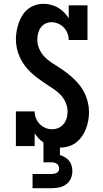

<svg xmlns="http://www.w3.org/2000/svg" viewBox="-20 -763 540 1003"><path d="M150 220V146H250Q257 146 263.5 144.5Q270 143 276 140Q282 137 285.5 131Q289 125 289 118Q289 111 286 104Q283 97 277.5 93Q272 89 264.5 87Q257 85 250 85H207V-19Q193 -28 181.5 -40.5Q170 -53 161 -67V0H63V-181H161Q161 -163 167.5 -146Q174 -129 186.5 -116Q199 -103 215.5 -95.5Q232 -88 250 -88H254Q271 -88 287 -95.5Q303 -103 313.5 -116.5Q324 -130 328.5 -146.5Q333 -163 333 -180Q333 -204 323 -227Q313 -250 296.5 -267.5Q280 -285 259.5 -298.5Q239 -312 218.5 -325.5Q198 -339 178.5 -353.5Q159 -368 141 -385Q123 -402 108.5 -421.5Q94 -441 84 -463Q74 -485 68.5 -509Q63 -533 63 -558Q63 -580 67 -601.5Q71 -623 78 -643.5Q85 -664 97 -683Q109 -702 126 -715.5Q143 -729 164 -736Q185 -743 207 -743Q227 -743 246.5 -738Q266 -733 283 -723Q300 -713 314 -699Q328 -685 339 -668V-735H437V-554H339Q339 -572 332.5 -589Q326 -606 313.5 -619Q301 -632 284 -639.5Q267 -647 249 -647Q232 -647 217 -639.5Q202 -632 192.5 -618.5Q183 -605 179 -588.5Q175 -572 175 -555Q175 -531 185 -508Q195 -485 211.5 -467.5Q228 -450 248.5 -436.5Q269 -423 289.5 -410Q310 -397 329.5 -382Q349 -367 366.5 -350.5Q384 -334 399 -314Q414 -294 424 -272Q434 -250 439.5 -226Q445 -202 445 -178Q445 -155 441 -133Q437 -111 429 -90Q421 -69 408 -50.5Q395 -32 377.5 -18.5Q360 -5 338 1.5Q316 8 294 8H293V47Q307 51 319.5 58.5Q332 66 341 77Q350 88 354 102Q358 116 358 131Q358 151 350 169.5Q342 188 325.5 200Q309 212 289.5 216Q270 220 250 220Z"/></svg>

Font: Iosevka Curly Slab
Style: Bold
Weight: 700
Monospace: yes
Designer: Belleve Invis
Foundry: Belleve Invis
Version: Version 22.1.2; ttfautohint (v1.8.4)